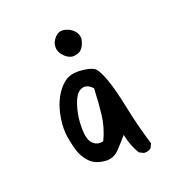

<svg xmlns="http://www.w3.org/2000/svg" viewBox="-105 -643 710 742"><g transform="rotate(-20 250.0 -272.5)"><path d="M368.2 3.9Q383.8 3.9 394 -4.9L402.3 -22Q377.4 -102.5 360.8 -184.1Q344.2 -265.6 328.6 -307.6Q313 -349.6 301.3 -361.8L298.8 -363.8Q286.1 -373.5 257.8 -377.4Q244.6 -379.4 231.4 -379.4Q218.3 -379.4 206.1 -377Q182.1 -372.1 161.6 -350.6Q119.1 -306.2 107.9 -230.5Q104.5 -209 104.5 -191.2Q104.5 -173.3 106.4 -160.4Q108.4 -147.5 110.4 -136.7Q114.7 -115.7 120.6 -96.7Q128.9 -68.8 149.9 -45.9Q169.9 -23.9 207.5 -19Q213.4 -18.1 219.2 -18.1Q248 -18.1 268.6 -38.6Q293.5 -64.5 308.1 -82L314 -88.9L315.9 -80.1Q325.2 -39.6 345.7 -5.4L363.3 3.4Q365.7 3.9 368.2 3.9ZM231.4 -92.8Q224.1 -90.8 220.2 -90.8Q209.5 -90.8 202.1 -94.2Q193.8 -98.1 188 -104Q172.4 -119.6 170.9 -161.1Q170.9 -167 170.9 -172.9Q170.9 -207.5 179.2 -241.2Q190.4 -286.1 207.5 -303.2Q216.8 -312.5 229 -314.9Q231.9 -315.4 235.1 -315.4Q238.3 -315.4 243.2 -314Q254.4 -311.5 266.6 -298.8L268.1 -297.9Q266.1 -242.7 260.3 -191.4Q254.4 -140.1 231.4 -92.8ZM287.6 -497.1Q287.6 -515.1 272.5 -530.3Q258.8 -543.5 238.8 -547.9Q233.4 -549.3 228.5 -549.3Q212.4 -549.3 200.2 -537.1Q182.1 -518.6 182.1 -496.6Q182.1 -476.1 200.2 -458Q213.9 -444.3 231 -440.9Q257.3 -440.9 269.5 -453.6Q281.2 -465.3 286.1 -486.3Q287.6 -491.7 287.6 -497.1Z"/></g></svg>

Font: Bakudai
Style: Light
Weight: 300
Version: Version 1.48